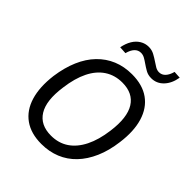

<svg xmlns="http://www.w3.org/2000/svg" viewBox="-249 -1065 1223 1223"><g transform="rotate(45 362.5 -453.5)"><path d="M332 9Q238 9 177 -34.5Q116 -78 91.5 -159Q67 -240 81 -352Q93 -438 122 -505.5Q151 -573 196 -619.5Q241 -666 299 -690Q357 -714 427 -714Q522 -714 583 -670.5Q644 -627 668.5 -546Q693 -465 678 -354Q667 -267 637.5 -199.5Q608 -132 563.5 -85.5Q519 -39 460.5 -15Q402 9 332 9ZM338 -72Q406 -72 456.5 -106Q507 -140 539.5 -205Q572 -270 584 -363Q602 -497 559.5 -565Q517 -633 421 -633Q354 -633 303 -599.5Q252 -566 220 -501.5Q188 -437 176 -343Q157 -209 199.5 -140.5Q242 -72 338 -72ZM302 -779 252 -782Q260 -823 277.5 -852Q295 -881 321.5 -897Q348 -913 379 -913Q407 -913 430 -900.5Q453 -888 472 -875Q489 -863 505.5 -853.5Q522 -844 539 -844Q564 -844 581.5 -863Q599 -882 608 -916L657 -913Q647 -853 613 -817.5Q579 -782 531 -782Q502 -782 480 -794.5Q458 -807 438 -821Q421 -833 405 -842Q389 -851 371 -851Q346 -851 328.5 -832.5Q311 -814 302 -779Z"/></g></svg>

Font: Nunito Sans 10pt SemiCondensed Medium
Style: Italic
Weight: 500
Width: 4
Italic angle: -9°
Designer: Vernon Adams
Foundry: Vernon Adams
Version: Version 3.101;gftools[0.9.27]